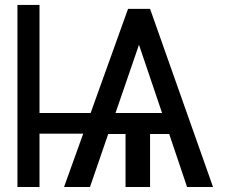

<svg xmlns="http://www.w3.org/2000/svg" viewBox="-20 -747 938 767"><path d="M727.3 0 655.9 -211.6H579.5V0H481.5V-211.6H412.3L339.5 0H235.8L312.5 -213.1H137.8V0H49.7V-727.3H137.8V-295.5H342L491.5 -711.6H579.5L831 0ZM441.4 -295.5H627.5L535.2 -568.2Z"/></svg>

Font: Inter UI
Style: Regular
Weight: 400
Designer: Rasmus Andersson
Foundry: rsms
Version: Version 2.2